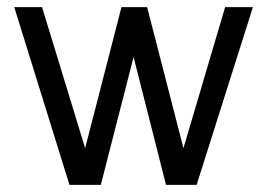

<svg xmlns="http://www.w3.org/2000/svg" viewBox="-20 -519 755 539"><path d="M393 -499H321L219 -103L98 -499H20L175 0H263L355 -359L446 0H532L690 -499H612L495 -103Z"/></svg>

Font: Advent Pro Medium
Style: Regular
Weight: 500
Designer: VivaRado, Andreas Kalpakidis
Foundry: VivaRado, Andreas Kalpakidis
Version: Version 3.000